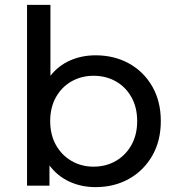

<svg xmlns="http://www.w3.org/2000/svg" viewBox="-20 -762 722 788"><path d="M372 6Q314 6 265 -16.5Q216 -39 183 -83V0H91V-742H187V-451Q220 -493 268 -514Q316 -535 372 -535Q449 -535 509.5 -501.5Q570 -468 605 -407Q640 -346 640 -265Q640 -184 605 -123Q570 -62 509.5 -28Q449 6 372 6ZM364 -78Q415 -78 455.5 -101.5Q496 -125 519.5 -167Q543 -209 543 -265Q543 -321 519.5 -363Q496 -405 455.5 -428Q415 -451 364 -451Q314 -451 273.5 -428Q233 -405 209.5 -363Q186 -321 186 -265Q186 -209 209.5 -167Q233 -125 273.5 -101.5Q314 -78 364 -78Z"/></svg>

Font: Montserrat Medium
Style: Regular
Weight: 500
Designer: Julieta Ulanovsky
Foundry: Julieta Ulanovsky
Version: Version 9.000; ttfautohint (v1.8.4.7-5d5b)